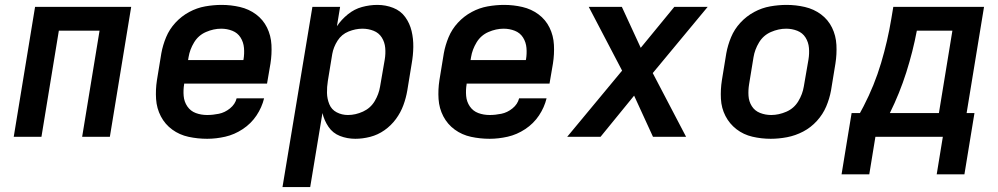

<svg xmlns="http://www.w3.org/2000/svg" viewBox="-20 -558 4072 783"><path d="M36 0H149L220 -433H386L315 0H428L515 -530H123Z M825 8Q861 8 898.5 -0.5Q936 -9 970 -31.5Q1004 -54 1026 -87Q1048 -120 1057 -157H945Q939 -133 918 -116Q897 -99 872.5 -94Q848 -89 825 -89Q800 -89 778.5 -97Q757 -105 744 -124Q731 -143 729 -167Q727 -191 731 -215V-217H1069L1083 -299Q1089 -337 1087 -375Q1085 -413 1069 -445.5Q1053 -478 1024 -499.5Q995 -521 958.5 -529.5Q922 -538 884 -538Q851 -538 817 -532Q783 -526 751.5 -509Q720 -492 695.5 -465.5Q671 -439 657.5 -406.5Q644 -374 638 -341L620 -231Q614 -192 616.5 -154Q619 -116 636 -83.5Q653 -51 682.5 -29.5Q712 -8 749 0Q786 8 825 8ZM972 -313H747L749 -325Q754 -356 771.5 -385Q789 -414 820 -427.5Q851 -441 882 -441Q906 -441 927.5 -432.5Q949 -424 961 -405Q973 -386 975 -362.5Q977 -339 973 -315Z M1132 205H1245L1295 -97Q1302 -67 1319.5 -41Q1337 -15 1366.5 -3.5Q1396 8 1429 8Q1459 8 1490 0Q1521 -8 1548 -27Q1575 -46 1594.5 -72.5Q1614 -99 1625 -129Q1636 -159 1641 -189L1659 -299Q1665 -333 1665.5 -366.5Q1666 -400 1658.5 -431.5Q1651 -463 1632.5 -488.5Q1614 -514 1583.5 -526Q1553 -538 1519 -538Q1488 -538 1456.5 -529.5Q1425 -521 1398.5 -499.5Q1372 -478 1354 -451L1367 -530H1254ZM1399 -89Q1374 -89 1353 -100Q1332 -111 1323 -133Q1314 -155 1313.5 -179Q1313 -203 1317 -228L1335 -338Q1340 -366 1356.5 -392Q1373 -418 1401.5 -429.5Q1430 -441 1458 -441Q1482 -441 1503.5 -432.5Q1525 -424 1537 -405Q1549 -386 1551 -362.5Q1553 -339 1549 -315L1530 -205Q1525 -174 1508 -145.5Q1491 -117 1460.5 -103Q1430 -89 1399 -89Z M1977 8Q2013 8 2050.5 -0.5Q2088 -9 2122 -31.5Q2156 -54 2178 -87Q2200 -120 2209 -157H2097Q2091 -133 2070 -116Q2049 -99 2024.5 -94Q2000 -89 1977 -89Q1952 -89 1930.5 -97Q1909 -105 1896 -124Q1883 -143 1881 -167Q1879 -191 1883 -215V-217H2221L2235 -299Q2241 -337 2239 -375Q2237 -413 2221 -445.5Q2205 -478 2176 -499.5Q2147 -521 2110.5 -529.5Q2074 -538 2036 -538Q2003 -538 1969 -532Q1935 -526 1903.5 -509Q1872 -492 1847.5 -465.5Q1823 -439 1809.5 -406.5Q1796 -374 1790 -341L1772 -231Q1766 -192 1768.5 -154Q1771 -116 1788 -83.5Q1805 -51 1834.5 -29.5Q1864 -8 1901 0Q1938 8 1977 8ZM2124 -313H1899L1901 -325Q1906 -356 1923.5 -385Q1941 -414 1972 -427.5Q2003 -441 2034 -441Q2058 -441 2079.5 -432.5Q2101 -424 2113 -405Q2125 -386 2127 -362.5Q2129 -339 2125 -315Z M2293 0H2429L2566 -168L2643 0H2778L2642 -260L2866 -530H2730L2593 -363L2516 -530H2381L2517 -270Z M3123 8Q3156 8 3190 1.5Q3224 -5 3255.5 -21.5Q3287 -38 3311.5 -65Q3336 -92 3349.5 -124Q3363 -156 3369 -189L3387 -299Q3393 -337 3391 -375Q3389 -413 3373 -445.5Q3357 -478 3328 -499.5Q3299 -521 3262.5 -529.5Q3226 -538 3188 -538Q3155 -538 3121 -532Q3087 -526 3055.5 -509Q3024 -492 2999.5 -465.5Q2975 -439 2961.5 -406.5Q2948 -374 2942 -341L2924 -231Q2918 -193 2920 -155Q2922 -117 2938.5 -85Q2955 -53 2983.5 -31Q3012 -9 3048.5 -0.5Q3085 8 3123 8ZM3125 -89Q3101 -89 3079.5 -97.5Q3058 -106 3046 -125Q3034 -144 3032.5 -167.5Q3031 -191 3035 -215L3053 -325Q3058 -356 3075.5 -385Q3093 -414 3124 -427.5Q3155 -441 3186 -441Q3210 -441 3231.5 -432.5Q3253 -424 3265 -405Q3277 -386 3279 -362.5Q3281 -339 3277 -315L3258 -205Q3253 -174 3235.5 -145Q3218 -116 3187 -102.5Q3156 -89 3125 -89Z M3800 153H3913L3954 -97H3922L3993 -530H3623L3615 -482Q3600 -391 3573 -300.5Q3546 -210 3502 -125L3487 -97H3453L3437 0H3825ZM3809 -97H3609Q3649 -178 3676 -263Q3703 -348 3719 -433H3864ZM3412 153H3525L3550 0H3437Z"/></svg>

Font: Iosevka Sparkle SmBdObl
Style: Regular
Weight: 600
Italic angle: -9°
Designer: Belleve Invis
Foundry: Belleve Invis
Version: Version 4.5.0; ttfautohint (v1.8.3)